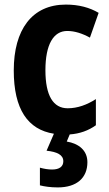

<svg xmlns="http://www.w3.org/2000/svg" viewBox="-20 -577 474 837"><path d="M361 130C361 79 324 49 271 40L284 9C328 6 366 -8 398 -31V-145C359 -120 318 -105 275 -105C212 -105 178 -160 178 -271C178 -383 213 -442 273 -442C306 -442 339 -431 372 -413L410 -521C371 -544 324 -557 267 -557C119 -557 40 -447 40 -270C40 -101 101 -12 215 6L183 80C229 85 256 98 256 126C256 149 239 162 207 162C190 162 172 159 154 154V231C174 236 200 240 232 240C314 240 361 199 361 130Z"/></svg>

Font: Noto Sans Georgian Condensed Bold
Style: Regular
Weight: 700
Width: 3
Designer: Monotype Design Team, Akaki Razmadze
Foundry: Google LLC
Version: Version 2.005